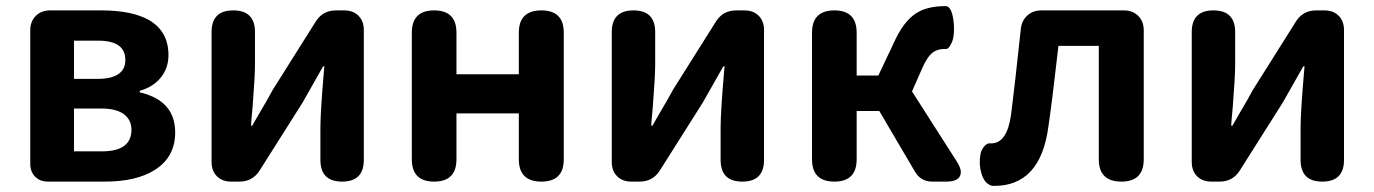

<svg xmlns="http://www.w3.org/2000/svg" viewBox="-20 -594 4494 628"><path d="M137 0Q111 0 95 -16Q79 -32 79 -58V-495Q79 -524 97 -542Q115 -560 144 -560H311Q412 -560 468 -528Q531 -491 531 -414Q531 -373 508 -343Q483 -310 437 -297V-292Q553 -265 553 -161Q553 -80 486 -38Q426 0 323 0H201ZM222 -99H314Q410 -99 410 -170Q410 -201 386 -220Q361 -239 311 -239H222ZM222 -336H299Q346 -336 369 -353Q390 -368 390 -398Q390 -461 301 -461H222Z M736 0Q707 0 689.5 -17.5Q672 -35 672 -64V-489Q672 -560 743 -560Q814 -560 814 -489V-383Q814 -343 806 -242Q802 -202 801 -183H805Q811 -193 824 -216Q860 -277 872 -300L1013 -524Q1036 -560 1079 -560H1106Q1135 -560 1152.5 -542.5Q1170 -525 1170 -496V-280V-71Q1170 0 1099 0Q1028 0 1028 -71V-176Q1028 -227 1039 -355Q1040 -370 1041 -377H1037Q1036 -375 1034 -372Q987 -290 970 -259L829 -36Q806 0 763 0Z M1400 0Q1327 0 1327 -73V-487Q1327 -560 1400 -560Q1473 -560 1473 -487V-351H1677V-487Q1677 -560 1751 -560Q1824 -560 1824 -487V-73Q1824 0 1751 0Q1677 0 1677 -73V-223H1575H1473V-73Q1473 0 1400 0Z M2045 0Q2016 0 1998.5 -17.5Q1981 -35 1981 -64V-489Q1981 -560 2052 -560Q2123 -560 2123 -489V-383Q2123 -343 2115 -242Q2111 -202 2110 -183H2114Q2120 -193 2133 -216Q2169 -277 2181 -300L2322 -524Q2345 -560 2388 -560H2415Q2444 -560 2461.5 -542.5Q2479 -525 2479 -496V-280V-71Q2479 0 2408 0Q2337 0 2337 -71V-176Q2337 -227 2348 -355Q2349 -370 2350 -377H2346Q2345 -375 2343 -372Q2296 -290 2279 -259L2138 -36Q2115 0 2072 0Z M2709 0Q2636 0 2636 -73V-487Q2636 -560 2709 -560Q2782 -560 2782 -487V-347H2853L2904 -455Q2935 -524 2977 -551Q3013 -574 3073 -574Q3074 -574 3075 -574Q3092 -571 3098 -531Q3103 -497 3098 -471Q3096 -459 3089 -447Q3081 -432 3073 -434Q3072 -434 3071 -434Q3047 -434 3032 -423Q3013 -409 2997 -372L2963 -295L3110 -65Q3129 -35 3119.5 -17.5Q3110 0 3075 0H3072H3029Q2992 0 2973 -32L2856 -231H2782V-73Q2782 0 2709 0Z M3226 14Q3200 8 3190 -27Q3181 -57 3187 -90Q3190 -104 3199 -115Q3209 -127 3220 -125Q3221 -125 3222 -125Q3274 -125 3287 -219Q3299 -312 3319 -500Q3322 -527 3340.5 -543.5Q3359 -560 3386 -560H3523H3656Q3685 -560 3703 -542Q3721 -524 3721 -495V-73Q3721 0 3648 0Q3574 0 3574 -73V-444H3442Q3441 -438 3440 -427Q3421 -260 3409 -179Q3383 14 3232 14Q3229 14 3226 14Z M3942 0Q3913 0 3895.5 -17.5Q3878 -35 3878 -64V-489Q3878 -560 3949 -560Q4020 -560 4020 -489V-383Q4020 -343 4012 -242Q4008 -202 4007 -183H4011Q4017 -193 4030 -216Q4066 -277 4078 -300L4219 -524Q4242 -560 4285 -560H4312Q4341 -560 4358.5 -542.5Q4376 -525 4376 -496V-280V-71Q4376 0 4305 0Q4234 0 4234 -71V-176Q4234 -227 4245 -355Q4246 -370 4247 -377H4243Q4242 -375 4240 -372Q4193 -290 4176 -259L4035 -36Q4012 0 3969 0Z"/></svg>

Font: GenSenRounded TW B
Style: Regular
Weight: 700
Version: Version 1.501;PS 1;hotconv 16.6.51;makeotf.lib2.5.65220